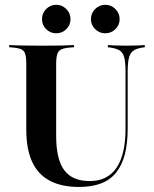

<svg xmlns="http://www.w3.org/2000/svg" viewBox="-20 -756 632 788"><path d="M304.8 11.3Q232.3 11.3 183.9 -14.5Q135.5 -40.3 111.7 -92.3Q87.9 -144.4 87.9 -223.4V-492.7Q87.9 -521.8 83.1 -535.9Q78.2 -550 63.3 -555.2Q48.4 -560.5 17.7 -562.1V-571Q54.8 -568.5 150.8 -568.5Q245.2 -568.5 283.9 -571V-562.1Q251.6 -560.5 236.3 -555.2Q221 -550 215.7 -535.9Q210.5 -521.8 210.5 -492.7V-197.6Q210.5 -102.4 243.5 -57.7Q276.6 -12.9 348.4 -12.9Q421 -12.9 458.1 -67.3Q495.2 -121.8 495.2 -227.4V-462.1Q495.2 -501.6 489.5 -521.8Q483.9 -541.9 468.5 -550.4Q453.2 -558.9 422.6 -562.1V-571Q432.3 -570.2 452 -569.4Q471.8 -568.5 498.4 -568.5Q525.8 -568.5 544.8 -569.4Q563.7 -570.2 574.2 -571V-562.1Q545.2 -558.9 530.2 -550Q515.3 -541.1 509.7 -520.6Q504 -500 504 -462.1V-226.6Q504 -107.3 456.9 -48Q409.7 11.3 304.8 11.3ZM412.1 -619.4Q387.9 -619.4 370.6 -636.3Q353.2 -653.2 353.2 -677.4Q353.2 -701.6 370.6 -719Q387.9 -736.3 412.1 -736.3Q436.3 -736.3 453.6 -719Q471 -701.6 471 -677.4Q471 -653.2 453.6 -636.3Q436.3 -619.4 412.1 -619.4ZM211.3 -619.4Q186.3 -619.4 169.4 -636.3Q152.4 -653.2 152.4 -677.4Q152.4 -701.6 169.4 -719Q186.3 -736.3 211.3 -736.3Q234.7 -736.3 252 -719Q269.4 -701.6 269.4 -677.4Q269.4 -653.2 252 -636.3Q234.7 -619.4 211.3 -619.4Z"/></svg>

Font: Playfair 144pt
Style: Bold
Weight: 700
Version: Version 2.001;gftools[0.9.30]